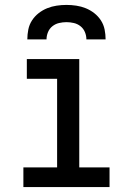

<svg xmlns="http://www.w3.org/2000/svg" viewBox="-20 -760 540 780"><path d="M75 0V-80H212V-440H89V-520H302V-80H425V0ZM91 -600Q91 -620 95 -640Q99 -660 110 -677Q121 -694 137 -706.5Q153 -719 171.5 -726.5Q190 -734 210 -737Q230 -740 250 -740Q270 -740 290 -737Q310 -734 328.5 -726.5Q347 -719 363 -706.5Q379 -694 390 -677Q401 -660 405 -640Q409 -620 409 -600H331Q331 -615 325 -629.5Q319 -644 307 -653.5Q295 -663 280 -666.5Q265 -670 250 -670Q235 -670 220 -666.5Q205 -663 193 -653.5Q181 -644 175 -629.5Q169 -615 169 -600Z"/></svg>

Font: Iosevka Custom Medium
Style: Regular
Weight: 500
Monospace: yes
Designer: Belleve Invis
Foundry: Belleve Invis
Version: Version 32.5.0; ttfautohint (v1.8.4)